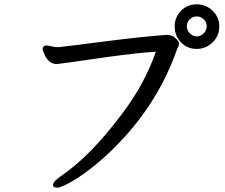

<svg xmlns="http://www.w3.org/2000/svg" viewBox="-20 -831 1040 887"><path d="M245 36Q261 36 310 8.5Q359 -19 424.5 -72.5Q490 -126 559 -202Q718 -379 796 -598Q799 -607 803 -614Q807 -621 807 -630Q807 -640 790.5 -655Q774 -670 752 -670Q638 -662 471 -640.5Q304 -619 250 -613Q231 -613 218 -617Q205 -621 193 -621Q177 -619 177 -605Q177 -600 184 -583Q203 -535 243 -535Q251 -535 464 -566Q622 -588 700 -592Q648 -442 543 -304Q397 -109 262 -18Q225 7 225 24Q225 36 245 36ZM935 -710Q935 -691 921 -677Q907 -663 889 -663Q871 -663 857 -677Q843 -691 843 -710Q843 -728 856.5 -741.5Q870 -755 889 -755Q908 -755 921.5 -741.5Q935 -728 935 -710ZM889 -605Q931 -605 962 -635Q993 -665 993 -709Q993 -752 962 -781.5Q931 -811 889 -811Q845 -811 816 -781Q787 -751 787 -709Q787 -666 816 -635.5Q845 -605 889 -605Z"/></svg>

Font: LXGW WenKai Mono TC
Style: Bold
Weight: 700
Designer: LXGW / Fontworks Inc.
Foundry: LXGW / Fontworks Inc.
Version: Version 1.330